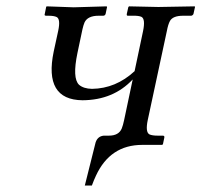

<svg xmlns="http://www.w3.org/2000/svg" viewBox="-20 -451 628 599"><path d="M440.9 -76.2Q433.1 -38.6 446.3 -31.7Q455.1 -27.8 472.2 -27.8H487.8Q493.7 -27.8 492.7 -22L488.3 -1L485.8 1H423.8Q323.7 1 279.3 97.2Q272.9 110.8 266.6 127.9H244.6L278.3 -6.8Q284.7 -25.9 303.7 -27.8H319.8Q350.6 -27.8 359.9 -50.3Q363.8 -60.1 367.2 -76.2L394 -203.1Q333.5 -138.7 237.3 -138.2Q116.2 -139.6 147.5 -290L161.6 -355Q169.4 -391.6 156.7 -397.9Q148.4 -401.9 131.3 -401.9H123.5Q119.6 -401.9 119.1 -404.8Q119.1 -406.2 119.6 -407.2L124 -429.2L125.5 -431.2L210 -428.2L312.5 -431.2L314 -429.2L309.6 -408.2Q308.1 -402.3 302.2 -401.9H287.6Q253.4 -401.9 243.7 -380.9Q240.2 -372.6 237.3 -359.9L221.7 -286.1Q205.1 -207 226.6 -186.5Q240.7 -174.3 267.1 -173.8Q341.3 -174.8 399.9 -229L426.3 -354Q434.1 -391.6 421.4 -398.4Q412.6 -402.3 395.5 -401.9H379.4Q375.5 -401.9 375.5 -404.8Q375.5 -406.2 375.5 -407.2L380.4 -429.2L382.8 -431.2L474.1 -429.2L587.4 -431.2L588.4 -429.2L583.5 -407.2Q581.1 -402.8 576.7 -401.9H551.3Q519.5 -401.9 510.3 -385.7Q504.4 -375 500.5 -354Z"/></svg>

Font: Linux Libertine Display Slanted O
Style: Slanted
Weight: 400
Designer: Philipp H. Poll
Foundry: Philipp H. Poll
Version: Version 5.0.9